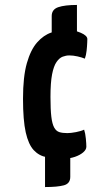

<svg xmlns="http://www.w3.org/2000/svg" viewBox="-20 -631 440 776"><path d="M240 10Q200 10 169 4.5Q138 -1 116.5 -24Q95 -47 84 -96Q73 -145 73 -232Q73 -321 88.5 -375.5Q104 -430 130 -459.5Q156 -489 187.5 -499.5Q219 -510 250 -510Q280 -510 306.5 -498.5Q333 -487 333 -473Q333 -472 332.5 -458Q332 -444 330 -426Q328 -408 323 -394Q311 -399 293.5 -403Q276 -407 260 -407Q247 -407 233.5 -402Q220 -397 208.5 -380.5Q197 -364 190.5 -330.5Q184 -297 184 -239Q184 -188 187.5 -159Q191 -130 199 -115.5Q207 -101 220 -97Q233 -93 252 -93Q266 -93 287 -97Q308 -101 320 -107Q325 -92 327 -70.5Q329 -49 329 -38Q329 -26 316 -15Q303 -4 282.5 3Q262 10 240 10ZM162 125V-19H264V84Q264 111 238 118Q212 125 162 125ZM189 -493V-566Q189 -593 215.5 -602Q242 -611 291 -611V-493Z"/></svg>

Font: Yanone Kaffeesatz
Style: Bold
Weight: 700
Designer: Yanone (Cyrillic: Daniel Pouzeot, Huerta Tipografica, and Cyreal)
Foundry: Yanone
Version: Version 2.003